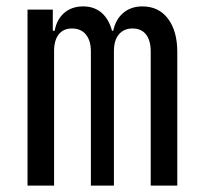

<svg xmlns="http://www.w3.org/2000/svg" viewBox="-20 -580 640 600"><path d="M534 -418V0H451V-419Q451 -453 436.5 -472Q422 -491 394 -491Q367 -491 351.5 -472.5Q336 -454 336 -420V0H264V-419Q264 -453 248.5 -472Q233 -491 205 -491Q178 -491 163.5 -472.5Q149 -454 149 -420V0H66V-550H145V-484H151Q157 -519 180.5 -539.5Q204 -560 240 -560Q274 -560 297 -540.5Q320 -521 330 -484H334Q341 -519 365 -539.5Q389 -560 425 -560Q476 -560 505 -521.5Q534 -483 534 -418Z"/></svg>

Font: JetBrains Mono
Style: Regular
Weight: 400
Monospace: yes
Designer: Philipp Nurullin, Konstantin Bulenkov
Foundry: JetBrains
Version: Version 2.001;December 29, 2023;FontCreator 11.5.0.2427 32-b